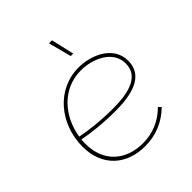

<svg xmlns="http://www.w3.org/2000/svg" viewBox="-198 -852 991 991"><g transform="rotate(-45 297.0 -356.5)"><path d="M294 7C373 7 442 -22 497 -76L483 -90C432 -39 369 -12 297 -12C170 -12 84 -90 84 -220L85 -251C139 -240 219 -230 316 -230C424 -230 544 -252 544 -367C544 -472 435 -524 337 -524C177 -524 63 -384 63 -220C63 -79 156 7 294 7ZM351 -594H369L340 -720H318ZM88 -269C107 -396 200 -505 335 -505C422 -505 525 -460 525 -366C525 -264 409 -248 316 -248C218 -248 137 -259 88 -269Z"/></g></svg>

Font: Fixel Display 20240404 Thin
Style: Italic
Weight: 100
Italic angle: -10°
Designer: AlfaBravo + MacPaw
Foundry: Kyrylo Tkachov, Marchela Mozhyna, Serhii Makarenko, Maria Weinstein, Zakhar Kryvoshyya
Version: Version 1.211;Glyphs 3.2 (3225)